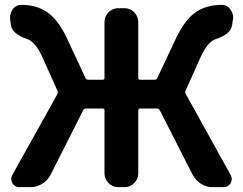

<svg xmlns="http://www.w3.org/2000/svg" viewBox="-20 -774 1005 794"><path d="M747.1 -398.4Q744.1 -391.6 748 -385.7L933.6 -50.8Q938.5 -42 938.5 -34.2Q938.5 -25.4 933.6 -16.6Q923.8 0 904.3 0H860.4Q834 0 811.5 -13.7Q789.1 -27.3 776.4 -51.8L640.6 -318.4Q636.7 -325.2 629.9 -325.2H559.6Q551.8 -325.2 551.8 -317.4V-57.6Q551.8 -34.2 535.2 -17.1Q518.6 0 494.1 0H469.7Q445.3 0 428.7 -17.1Q412.1 -34.2 412.1 -57.6V-317.4Q412.1 -325.2 404.3 -325.2H335Q328.1 -325.2 324.2 -318.4L189.5 -51.8Q176.8 -27.3 154.3 -13.7Q131.8 0 105.5 0H60.5Q41 0 31.2 -16.6Q26.4 -25.4 26.4 -34.2Q26.4 -42 31.2 -50.8L217.8 -385.7Q220.7 -391.6 217.8 -398.4L153.3 -542Q125 -601.6 92.8 -612.3Q32.2 -632.8 25.4 -668L22.5 -688.5Q21.5 -694.3 21.5 -700.2Q21.5 -718.8 31.2 -733.4Q44.9 -753.9 68.4 -753.9Q129.9 -753.9 173.8 -724.6Q217.8 -695.3 254.9 -620.1L334 -450.2Q336.9 -444.3 344.7 -444.3H404.3Q412.1 -444.3 412.1 -451.2V-682.6Q412.1 -706.1 428.7 -723.1Q445.3 -740.2 469.7 -740.2H494.1Q518.6 -740.2 535.2 -723.1Q551.8 -706.1 551.8 -682.6V-451.2Q551.8 -444.3 559.6 -444.3H620.1Q627 -444.3 629.9 -450.2L710 -620.1Q747.1 -695.3 791 -724.6Q835 -753.9 896.5 -753.9Q920.9 -753.9 933.6 -733.4Q944.3 -718.8 944.3 -700.2Q944.3 -694.3 942.4 -688.5L939.5 -668Q932.6 -631.8 872.1 -612.3Q839.8 -601.6 811.5 -542Z"/></svg>

Font: Gen Jyuu Gothic Bold
Style: Bold
Weight: 700
Designer: [Source Han Sans]
Ryoko NISHIZUKA  (kana & ideographs); Paul D. Hunt (Latin, Greek & Cyrillic); Wenlong ZHANG  (bopomofo
Version: Version 1.002.20150607